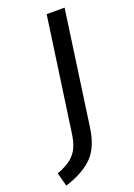

<svg xmlns="http://www.w3.org/2000/svg" viewBox="-202 -749 658 946"><g transform="rotate(-20 127.5 -275.5)"><path d="M182 -93Q168 9 117.5 59Q67 109 -26 138L-45 67Q3 49 29.5 27.5Q56 6 69.5 -24.5Q83 -55 89 -103L172 -689H266Z"/></g></svg>

Font: FiraGO
Style: Italic
Weight: 400
Italic angle: -8°
Designer: bBox Type GmbH
Foundry: bBox Type GmbH
Version: Version 1.001